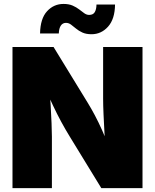

<svg xmlns="http://www.w3.org/2000/svg" viewBox="-20 -970 799 990"><path d="M44.4 0V-727.5H256.3L431.2 -441.9Q450.2 -411.1 469 -375.7Q487.8 -340.3 506.6 -298.3Q525.4 -256.3 543.9 -205.6L524.4 -187Q522 -226.6 519 -278.1Q516.1 -329.6 513.9 -378.9Q511.7 -428.2 511.7 -460.9V-727.5H714.8V0H502.4L339.8 -265.6Q316.4 -303.7 295.4 -342.5Q274.4 -381.3 253.4 -425.8Q232.4 -470.2 207.5 -524.9L234.4 -528.8Q238.3 -477.5 241.2 -427.2Q244.1 -377 245.8 -335Q247.6 -293 247.6 -265.6V0ZM452.1 -793.5Q424.3 -793.5 405 -802.2Q385.7 -811 371.8 -822.8Q357.9 -834.5 345.9 -843.3Q334 -852.1 320.3 -852.1Q303.2 -852.1 293.7 -838.1Q284.2 -824.2 283.2 -797.4H186.5Q188 -874.5 222.7 -912.1Q257.3 -949.7 307.6 -949.7Q335 -949.7 354.5 -941.2Q374 -932.6 388.4 -921.4Q402.8 -910.2 414.8 -901.6Q426.8 -893.1 439.5 -893.1Q460 -893.1 468.5 -907.2Q477.1 -921.4 477.5 -946.8H573.2Q572.3 -871.6 537.1 -832.5Q502 -793.5 452.1 -793.5Z"/></svg>

Font: Inter 20pt Black
Style: Regular
Weight: 900
Version: Version 4.001;git-66647c0bb